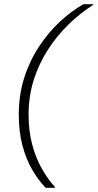

<svg xmlns="http://www.w3.org/2000/svg" viewBox="-20 -770 468 920"><path d="M117 -221Q117 -309 141.5 -386.5Q166 -464 209 -531Q252 -598 308 -652.5Q364 -707 427 -747L428 -750H380Q323 -718 267.5 -666.5Q212 -615 167 -547Q122 -479 96 -397Q70 -315 70 -221Q70 -139 87.5 -73Q105 -7 134.5 43.5Q164 94 199 130H243L244 127Q211 91 181.5 40Q152 -11 134.5 -76.5Q117 -142 117 -221Z"/></svg>

Font: Roboto Serif Thin
Style: Italic
Weight: 250
Italic angle: -10°
Version: Version 1.007